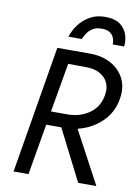

<svg xmlns="http://www.w3.org/2000/svg" viewBox="-98 -974 749 1039"><g transform="rotate(10 276.5 -455.0)"><path d="M217 -770H290Q297 -786 308 -803Q319 -820 338 -832Q357 -844 387 -844Q417 -844 433 -832.5Q449 -821 455 -804Q461 -787 460 -770H523Q527 -806 515.5 -838Q504 -870 475 -890Q446 -910 398 -910Q349 -911 312.5 -890.5Q276 -870 252 -838Q228 -806 217 -770ZM181 -280H264L406 0H506L352 -288Q428 -306 483 -358.5Q538 -411 550 -490Q560 -552 536 -599Q512 -646 464 -672.5Q416 -699 352 -700H254H215H168L51 0H133ZM194 -355 241 -625 344 -624Q407 -623 442 -587Q477 -551 466 -490Q455 -427 406 -392Q357 -357 292 -355Z"/></g></svg>

Font: Jost* 400 Book Italic
Style: Italic
Weight: 400
Italic angle: -10°
Version: Version 3.200; ttfautohint (v0.97) -l 8 -r 50 -G 200 -x 14 -